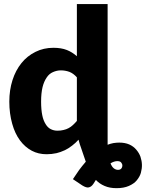

<svg xmlns="http://www.w3.org/2000/svg" viewBox="-20 -769 735 967"><path d="M522 -748.5V-58.1V-40Q536.1 -45.4 550.8 -48.3Q566.4 -50.8 580.6 -50.8Q609.4 -50.8 630.9 -41.5Q651.9 -32.2 666 -15.6Q680.7 1.5 687.5 20.5Q694.3 41 694.8 61Q695.3 79.6 689.5 101.6Q684.1 120.6 668.5 139.6Q654.8 156.2 628.9 167.5Q603.5 178.7 566.9 178.7Q532.2 178.7 506.8 167.5Q481 156.7 462.9 137.2L450.2 157.2Q439.9 172.4 426.8 174.8Q415.5 177.7 394.5 165L347.2 133.3Q371.1 97.2 378.4 87.4Q392.1 68.8 412.1 45.4Q399.9 10.7 397.5 2.9Q395 -4.4 389.9 -19.5Q384.8 -34.7 381.8 -43L375.5 -65.4Q361.3 -49.3 343.3 -35.6Q322.8 -20 307.1 -12.7Q283.7 -2 264.6 2.4Q240.2 7.8 214.8 7.8Q173.3 7.8 140.1 -9.8Q105.5 -28.3 80.6 -62Q55.2 -96.2 41.5 -145.5Q26.9 -197.3 26.9 -257.3Q26.9 -315.4 43 -365.7Q58.6 -414.6 88.4 -451.7Q117.2 -487.3 158.7 -507.8Q199.7 -528.3 249 -528.3Q288.6 -528.3 316.9 -517.1Q343.3 -506.8 367.2 -485.8V-748.5ZM367.2 -160.2V-379.4Q349.6 -399.4 329.1 -407.2Q308.6 -414.6 286.1 -414.6Q266.6 -414.6 246.6 -405.8Q227.5 -397.5 215.3 -378.9Q201.2 -358.4 194.3 -330.1Q187 -299.8 187 -257.3Q187 -216.3 192.9 -188.5Q198.2 -162.1 210 -143.6Q220.2 -126.5 235.4 -118.7Q251 -110.8 269 -110.8Q286.6 -110.8 299.8 -114.3Q313.5 -117.2 325.2 -123.5Q337.4 -129.9 347.2 -139.2Q358.9 -149.9 367.2 -160.2ZM574.2 86.4Q584.5 86.4 590.3 80.6Q596.2 73.7 596.2 64.5Q596.2 56.2 589.8 48.8Q584 42.5 570.8 42.5Q554.7 42.5 536.6 53.7Q543.5 71.3 553.7 79.1Q563.5 86.4 574.2 86.4Z"/></svg>

Font: Lato-ExtraBold
Style: Regular
Weight: 500
Designer: Lukasz Dziedzic with Adam Twardoch and Botio Nikoltchev
Foundry: tyPoland Lukasz Dziedzic
Version: ""